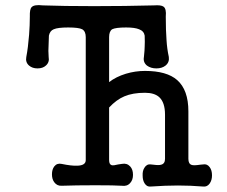

<svg xmlns="http://www.w3.org/2000/svg" viewBox="-20 -715 873 738"><path d="M309.6 -572.3V-99.6Q309.6 -79.1 277.3 -78.1Q254.9 -77.1 216.8 -85Q199.2 -88.9 188.5 -75.2Q179.7 -63.5 179.7 -44.9Q179.7 -26.4 188.5 -14.6Q199.2 0 216.8 -1Q271.5 -2.9 346.7 -2.9Q421.9 -2.9 448.2 -1Q468.8 2 480.5 -11.7Q491.2 -23.4 491.2 -43Q491.2 -63.5 480.5 -75.2Q467.8 -88.9 448.2 -85L434.6 -83Q416 -78.1 409.2 -80.1Q399.4 -83 399.4 -99.6V-301.8Q427.7 -332 458 -344.7Q490.2 -358.4 537.1 -358.4Q573.2 -358.4 591.8 -341.8Q614.3 -321.3 614.3 -274.4V-104.5Q614.3 -85.9 599.6 -82Q590.8 -79.1 569.3 -82L559.6 -83Q543.9 -85 535.2 -70.3Q527.3 -58.6 528.3 -40Q528.3 -21.5 536.1 -9.8Q544.9 3.9 559.6 2Q616.2 -2 664.1 -2Q711.9 -2 760.7 2Q776.4 3.9 786.1 -9.8Q794.9 -22.5 794.9 -41Q794.9 -60.5 786.1 -72.3Q776.4 -85.9 760.7 -83L750 -82Q724.6 -78.1 716.8 -81.1Q704.1 -85 704.1 -104.5V-287.1Q704.1 -369.1 661.1 -407.2Q621.1 -442.4 537.1 -442.4Q500 -442.4 463.9 -431.6Q425.8 -419.9 399.4 -399.4V-572.3Q399.4 -594.7 411.1 -602.5Q424.8 -609.4 464.8 -609.4Q498 -609.4 514.6 -602.5Q533.2 -595.7 536.1 -578.1Q537.1 -551.8 536.1 -536.1Q536.1 -523.4 533.2 -496.1Q529.3 -475.6 544.9 -462.9Q559.6 -452.1 581.1 -452.1Q602.5 -452.1 616.2 -462.9Q631.8 -475.6 628.9 -496.1Q622.1 -527.3 620.1 -560.5Q617.2 -597.7 617.2 -651.4Q620.1 -681.6 608.4 -689.5Q599.6 -696.3 571.3 -694.3Q460.9 -691.4 341.8 -691.4Q222.7 -691.4 144.5 -694.3Q111.3 -698.2 101.6 -687.5Q93.8 -679.7 94.7 -651.4Q94.7 -619.1 91.8 -581.1Q87.9 -531.2 81.1 -496.1Q77.1 -475.6 91.8 -462.9Q104.5 -452.1 124 -452.1Q144.5 -452.1 156.2 -462.9Q170.9 -475.6 167 -496.1L166 -519.5L168 -578.1Q171.9 -596.7 186.5 -602.5Q202.1 -609.4 242.2 -609.4Q282.2 -609.4 295.9 -602.5Q309.6 -594.7 309.6 -572.3Z"/></svg>

Font: Gungsuh
Style: Regular
Weight: 400
Version: Version 2.21